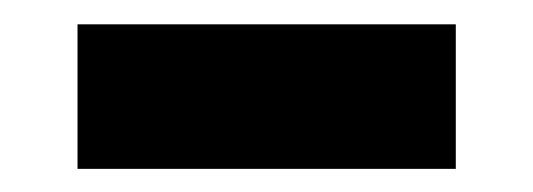

<svg xmlns="http://www.w3.org/2000/svg" viewBox="-20 -394 447 161"><path d="M45 -252.4V-373.6H362.2V-252.4Z"/></svg>

Font: Firava
Style: Regular
Weight: 400
Designer: Carrois Corporate & Edenspiekermann AG
Foundry: Greg Finn Gibson
Version: Version 5.000